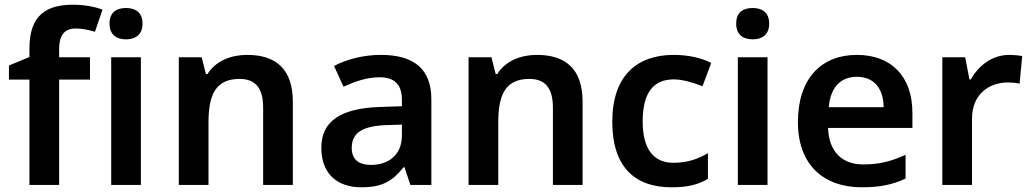

<svg xmlns="http://www.w3.org/2000/svg" viewBox="-20 -785 4378 815"><path d="M362 -447V-542H231V-577C231 -633 252 -664 301 -664C333 -664 360 -657 383 -650L415 -744C387 -755 342 -765 290 -765C175 -765 105 -719 105 -580V-543L18 -507V-447H105V0H231V-447Z M515 -751C476 -751 445 -734 445 -685C445 -636 476 -618 515 -618C553 -618 585 -636 585 -685C585 -734 553 -751 515 -751ZM578 -542H452V0H578Z M1029 -552C961 -552 896 -527 861 -471H854L836 -542H739V0H865V-265C865 -384 896 -450 997 -450C1066 -450 1097 -409 1097 -328V0H1223V-353C1223 -493 1150 -552 1029 -552Z M1597 -552C1522 -552 1451 -533 1398 -505L1438 -417C1487 -439 1537 -457 1591 -457C1651 -457 1686 -430 1686 -361V-334L1592 -331C1425 -325 1344 -270 1344 -158C1344 -43 1416 10 1513 10C1603 10 1646 -16 1693 -75H1697L1722 0H1811V-364C1811 -492 1737 -552 1597 -552ZM1620 -254 1686 -256V-210C1686 -127 1629 -85 1555 -85C1506 -85 1473 -105 1473 -157C1473 -215 1509 -250 1620 -254Z M2259 -552C2191 -552 2126 -527 2091 -471H2084L2066 -542H1969V0H2095V-265C2095 -384 2126 -450 2227 -450C2296 -450 2327 -409 2327 -328V0H2453V-353C2453 -493 2380 -552 2259 -552Z M2830 10C2900 10 2943 -1 2985 -26V-135C2943 -110 2898 -94 2838 -94C2754 -94 2708 -153 2708 -269C2708 -388 2751 -448 2840 -448C2878 -448 2920 -435 2962 -419L2999 -518C2962 -537 2907 -552 2840 -552C2687 -552 2579 -467 2579 -268C2579 -76 2675 10 2830 10Z M3175 -751C3136 -751 3105 -734 3105 -685C3105 -636 3136 -618 3175 -618C3213 -618 3245 -636 3245 -685C3245 -734 3213 -751 3175 -751ZM3238 -542H3112V0H3238Z M3617 -552C3467 -552 3367 -452 3367 -267C3367 -82 3479 10 3638 10C3718 10 3770 -2 3824 -27V-128C3765 -101 3714 -87 3644 -87C3552 -87 3498 -144 3495 -242H3853V-306C3853 -461 3763 -552 3617 -552ZM3617 -459C3694 -459 3730 -405 3731 -330H3498C3505 -415 3549 -459 3617 -459Z M4264 -552C4190 -552 4133 -505 4101 -448H4095L4077 -542H3980V0H4106V-281C4106 -386 4179 -435 4259 -435C4273 -435 4295 -433 4308 -430L4319 -547C4305 -550 4281 -552 4264 -552Z"/></svg>

Font: Noto Sans Bengali UI SemiBold
Style: Regular
Weight: 600
Designer: Jelle Bosma - Monotype Design Team
Foundry: Monotype Imaging Inc.
Version: Version 2.003